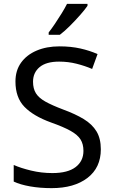

<svg xmlns="http://www.w3.org/2000/svg" viewBox="-20 -964 589 994"><path d="M502 -191Q502 -96 433 -43Q364 10 247 10Q187 10 136 1Q85 -8 51 -24V-110Q87 -94 140.5 -81Q194 -68 251 -68Q331 -68 371.5 -99Q412 -130 412 -183Q412 -218 397 -242Q382 -266 345.5 -286.5Q309 -307 244 -330Q153 -363 106.5 -411Q60 -459 60 -542Q60 -599 89 -639.5Q118 -680 169.5 -702Q221 -724 288 -724Q347 -724 396 -713Q445 -702 485 -684L457 -607Q420 -623 376.5 -634Q333 -645 286 -645Q219 -645 185 -616.5Q151 -588 151 -541Q151 -505 166 -481Q181 -457 215 -438Q249 -419 307 -397Q370 -374 413.5 -347.5Q457 -321 479.5 -284Q502 -247 502 -191ZM433 -934Q421 -916 396 -887.5Q371 -859 342.5 -830.5Q314 -802 290 -784H232V-796Q247 -815 264.5 -841Q282 -867 299 -894.5Q316 -922 327 -944H433Z"/></svg>

Font: Noto Sans Zanabazar Square
Style: Regular
Weight: 400
Version: Version 2.005; ttfautohint (v1.8.4.7-5d5b)